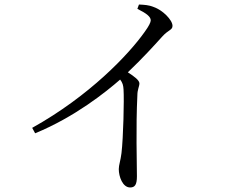

<svg xmlns="http://www.w3.org/2000/svg" viewBox="-20 -785 1040 847"><path d="M586 -746C628 -725 645 -711 645 -695C645 -687 637 -670 618 -644C548 -545 375 -362 122 -221L135 -197C310 -269 447 -379 510 -434C521 -420 524 -408 525 -390C528 -345 524 -178 516 -110C512 -77 504 -57 504 -39C504 -6 521 42 554 42C575 42 584 30 584 -7C584 -67 579 -220 586 -365C586 -390 595 -404 595 -417C595 -431 572 -448 544 -466C610 -529 659 -583 696 -624C723 -654 741 -652 741 -671C741 -697 697 -741 658 -754C637 -763 616 -764 593 -765Z"/></svg>

Font: Source Han Serif
Style: Regular
Weight: 400
Designer: Ryoko NISHIZUKA 西塚涼子 (kana & ideographs); Frank Grießhammer (Latin, Greek & Cyrillic); Wenlong ZHANG 张文龙 (bopomofo); San
Foundry: Adobe Systems Incorporated
Version: Version 1.001;PS 1.001;hotconv 16.6.54;makeotf.lib2.5.65590